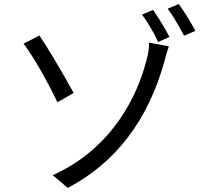

<svg xmlns="http://www.w3.org/2000/svg" viewBox="-20 -874 1040 946"><path d="M240 -11Q445 -103 574 -292Q663 -424 703 -582Q716 -630 714 -664L812 -646Q798 -605 790 -571Q668 -135 314 52ZM174 -699Q235 -610 343 -416L263 -370Q176 -550 96 -659ZM734 -825Q777 -764 815 -692L759 -667Q729 -734 680 -802ZM861 -854Q903 -795 943 -722L887 -698Q838 -790 806 -831Z"/></svg>

Font: Source Han Sans K Regular
Style: Regular
Weight: 400
Designer: Ryoko NISHIZUKA  (kana & ideographs); Paul D. Hunt (Latin, Greek & Cyrillic); Wenlong ZHANG  (bopomofo); Sandoll Communi
Foundry: Adobe Systems Incorporated
Version: Version 1.00 July 18, 2014, initial release